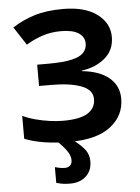

<svg xmlns="http://www.w3.org/2000/svg" viewBox="-62 -772 773 1060"><g transform="rotate(-5 324.0 -242.0)"><path d="M583 -547Q583 -475 532 -431Q481 -387 402 -376V-373Q500 -363 552.5 -318.5Q605 -274 605 -203Q605 -109 528.5 -49.5Q452 10 304 10Q223 10 160.5 0Q98 -10 52 -29V-156Q83 -141 122 -130.5Q161 -120 201 -114.5Q241 -109 275 -109Q370 -109 412.5 -136.5Q455 -164 455 -214Q455 -265 393 -288.5Q331 -312 226 -312H159V-430H219Q304 -430 351 -441Q398 -452 417 -473Q436 -494 436 -523Q436 -560 403 -581.5Q370 -603 306 -603Q250 -603 202 -587Q154 -571 112 -545L46 -646Q101 -682 168 -703Q235 -724 327 -724Q448 -724 515.5 -674Q583 -624 583 -547ZM302 111Q302 86 283 59Q264 32 230 0H317Q354 27 379.5 56.5Q405 86 405 128Q405 178 372 209Q339 240 283 240Q259 240 241 237Q223 234 207 229V142Q217 145 232 148Q247 151 263 151Q280 151 291 141Q302 131 302 111Z"/></g></svg>

Font: BC Sans
Style: Bold
Weight: 700
Designer: Monotype Design Team
Province of B.C.
Foundry: Monotype Imaging Inc.
Version: Version 2.000;GOOG;noto-source:20170915:90ef993387c0